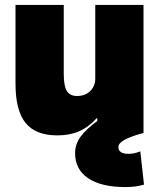

<svg xmlns="http://www.w3.org/2000/svg" viewBox="-20 -540 657 780"><path d="M213 10Q125 10 84 -40.5Q43 -91 43 -200V-520H239V-240Q239 -191 251.5 -170.5Q264 -150 293 -150Q315 -150 331.5 -159Q348 -168 357.5 -184Q367 -200 367 -220V-520H563V0H377L375 -60H373Q339 -23 301 -6.5Q263 10 213 10ZM490 220Q391 220 338 184Q285 148 285 82Q285 46 307.5 15Q330 -16 380 -52L563 0Q511 14 486 28Q461 42 461 57Q461 85 502 85Q525 85 550 75L565 210Q532 220 490 220Z"/></svg>

Font: M PLUS 1 Black
Style: Regular
Weight: 900
Designer: Coji Morishita
Foundry: UNDERFOREST DESIGN
Version: Version 1.001